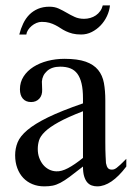

<svg xmlns="http://www.w3.org/2000/svg" viewBox="-20 -676 484 705"><path d="M443.8 -64.5Q388.7 8.3 336.9 8.3Q326.2 8.3 316.7 4.9Q307.1 1.5 300 -6.8Q293 -15.1 288.8 -29.1Q284.7 -43 284.7 -64.5Q255.4 -41.5 236.1 -27.1Q216.8 -12.7 201.9 -4.9Q187 2.9 173.6 5.6Q160.2 8.3 142.6 8.3Q118.7 8.3 99.1 0.2Q79.6 -7.8 65.4 -22.7Q51.3 -37.6 43.5 -58.8Q35.6 -80.1 35.6 -106Q35.6 -130.9 44.7 -153.3Q53.7 -175.8 80.6 -198.5Q107.4 -221.2 156.2 -245.1Q205.1 -269 284.7 -296.4V-314.9Q284.7 -347.2 279.5 -369.1Q274.4 -391.1 264.2 -405Q253.9 -418.9 238.3 -425Q222.7 -431.2 201.2 -431.2Q170.4 -431.2 152.8 -415.3Q135.3 -399.4 133.8 -376.5L134.8 -347.2Q135.7 -326.2 124.3 -313.7Q112.8 -301.3 94.2 -301.3Q74.7 -301.3 64 -313.7Q53.2 -326.2 53.2 -348.1Q53.2 -374.5 66.7 -395.3Q80.1 -416 102.8 -430.4Q125.5 -444.8 155 -452.4Q184.6 -460 216.8 -460Q265.1 -460 294.7 -449.5Q324.2 -439 340.3 -419.2Q356.4 -399.4 361.6 -371.1Q366.7 -342.8 366.7 -307.6V-155.3Q366.7 -124 367.7 -104Q368.7 -84 369.1 -77.1Q371.6 -64 376.5 -58.6Q381.3 -53.2 390.6 -53.2Q395 -53.2 398.9 -54.4Q402.8 -55.7 408.2 -59.6Q413.6 -63.5 421.9 -71.3Q430.2 -79.1 443.8 -92.8ZM284.7 -267.6Q228 -245.6 195.1 -227.3Q162.1 -209 145 -192.4Q127.9 -175.8 123.3 -160.4Q118.7 -145 118.7 -128.9Q118.7 -111.3 124 -96.7Q129.4 -82 138.4 -71Q147.5 -60.1 159.9 -53.7Q172.4 -47.4 186.5 -46.9Q205.6 -45.9 229.7 -58.6Q253.9 -71.3 284.7 -96.2ZM383.8 -656.2Q381.8 -636.2 372.8 -616.9Q363.8 -597.7 349.6 -582.8Q335.4 -567.9 317.1 -558.6Q298.8 -549.3 277.8 -549.3Q259.8 -549.3 246.3 -552.7Q232.9 -556.2 222.2 -561.3Q211.4 -566.4 202.4 -572.5Q193.4 -578.6 183.3 -583.7Q173.3 -588.9 161.4 -592.3Q149.4 -595.7 133.3 -595.7Q123.5 -595.7 113.8 -591.6Q104 -587.4 96.2 -580.8Q88.4 -574.2 83 -565.9Q77.6 -557.6 76.7 -549.3H50.8Q56.2 -570.8 65.2 -589.6Q74.2 -608.4 87.6 -622.1Q101.1 -635.7 119.6 -643.6Q138.2 -651.4 161.6 -651.4Q180.7 -651.4 195.6 -644.5Q210.4 -637.7 224.9 -629.2Q239.3 -620.6 254.4 -613.8Q269.5 -606.9 288.6 -606.9Q300.3 -606.9 311.5 -610.1Q322.8 -613.3 332 -619.6Q341.3 -626 347.9 -635.3Q354.5 -644.5 357.4 -656.2Z"/></svg>

Font: Doulos SIL Am
Style: Regular
Weight: 400
Designer: Walt Agee, Victor Gaultney, Peter Martin, Debbi Hosken, Becca Hirsbrunner
Foundry: SIL International
Version: Version 5.000